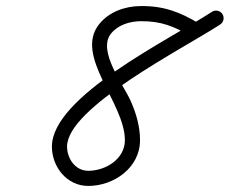

<svg xmlns="http://www.w3.org/2000/svg" viewBox="-20 -587 758 634"><path d="M645.9 -475.2C652.9 -487 649.1 -502.4 637.2 -509.5C573.6 -547.5 520.7 -567.8 444.1 -567C392.8 -566.5 340.4 -548.3 307.5 -507.3C223.5 -402.6 392.4 -247.9 392.4 -124C392.4 -61.6 328.4 -23 271.4 -23C228.8 -23 201.4 -63.3 201.4 -103C201.4 -232.6 586.3 -427.2 707.1 -506.1C718.6 -513.6 721.9 -529.1 714.3 -540.7C706.8 -552.2 691.3 -555.5 679.7 -547.9C540.6 -457 151.4 -269 151.4 -103C151.4 -35.7 201 27 271.4 27C356.3 27 442.4 -33.4 442.4 -124C442.4 -168.9 429.9 -212.1 411.9 -252.9C387.9 -307.6 300.6 -418.8 346.5 -476C369.9 -505.1 408.5 -516.6 444.7 -517C512.1 -517.7 556 -499.7 611.6 -466.5C623.4 -459.5 638.8 -463.3 645.9 -475.2Z"/></svg>

Font: FRB American Cursive Guidelines Arrows Semibold
Style: Italic
Weight: 600
Italic angle: -25°
Version: Version 2.0;Modular Font Editor K font №1